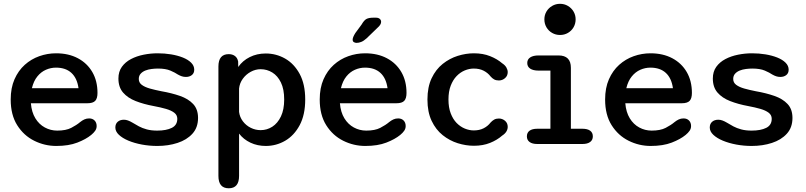

<svg xmlns="http://www.w3.org/2000/svg" viewBox="-20 -774 4333 1032"><path d="M282.5 10.5Q220 10.5 163.8 -17.5Q107.5 -45.5 72.5 -101Q37.5 -156.5 37.5 -239Q37.5 -301.5 58 -348Q78.5 -394.5 113 -425.5Q147.5 -456.5 191.2 -472Q235 -487.5 281.5 -487.5Q348.5 -487.5 398.5 -461Q448.5 -434.5 476.2 -386.8Q504 -339 504 -274.5Q504 -245 491.8 -232Q479.5 -219 449.5 -219H146Q150 -171 170 -138.2Q190 -105.5 221 -88.8Q252 -72 287.5 -72Q334.5 -72 363 -86.8Q391.5 -101.5 411 -118Q421.5 -126.5 433.2 -132Q445 -137.5 459 -137.5Q477.5 -137.5 488.5 -126.2Q499.5 -115 499.5 -96.5Q499.5 -82.5 491.5 -71Q483.5 -59.5 470 -48.5Q442 -25.5 395.5 -7.5Q349 10.5 282.5 10.5ZM151.5 -300H402Q394.5 -354 363.8 -382.2Q333 -410.5 281 -410.5Q253 -410.5 226.8 -399Q200.5 -387.5 180.8 -363.2Q161 -339 151.5 -300Z M825.5 10.5Q783 10.5 742.8 3Q702.5 -4.5 670.2 -18Q638 -31.5 619 -49.5Q600 -67.5 600 -88.5Q600 -108.5 612.8 -119.5Q625.5 -130.5 646 -130.5Q656.5 -130.5 667.8 -126.5Q679 -122.5 692.5 -114.5Q708.5 -104.5 726.8 -94.8Q745 -85 769 -78.5Q793 -72 825 -72Q874 -72 903.5 -86.8Q933 -101.5 933 -135.5Q933 -155.5 916.8 -168Q900.5 -180.5 872 -188.8Q843.5 -197 806 -204Q752 -214 709.2 -230.8Q666.5 -247.5 641.5 -276.5Q616.5 -305.5 616.5 -352Q616.5 -389 635 -414.8Q653.5 -440.5 684 -456.5Q714.5 -472.5 752 -480Q789.5 -487.5 827.5 -487.5Q864.5 -487.5 899.5 -481.8Q934.5 -476 962.8 -464.8Q991 -453.5 1007.5 -437Q1024 -420.5 1024 -399.5Q1024 -380.5 1011.2 -370.5Q998.5 -360.5 979.5 -360.5Q967.5 -360.5 957.5 -363.8Q947.5 -367 936 -373.5Q921.5 -383.5 896 -394.5Q870.5 -405.5 828.5 -405.5Q812.5 -405.5 794.5 -403.2Q776.5 -401 761 -394.8Q745.5 -388.5 735.8 -377.5Q726 -366.5 726 -349.5Q726 -330 742 -318Q758 -306 785.2 -298.2Q812.5 -290.5 848 -283.5Q902.5 -274 947.2 -258.5Q992 -243 1018.2 -215Q1044.5 -187 1044.5 -140Q1044.5 -88.5 1014.2 -55.2Q984 -22 934.2 -5.8Q884.5 10.5 825.5 10.5Z M1154 -416.5Q1154 -483 1209.5 -483Q1229 -483 1242.5 -473.2Q1256 -463.5 1260 -443.5L1260.5 -414Q1284 -448 1322.5 -467.2Q1361 -486.5 1408.5 -486.5Q1464.5 -486.5 1512.8 -459Q1561 -431.5 1590.8 -376.5Q1620.5 -321.5 1620.5 -239Q1620.5 -157 1590.8 -101.2Q1561 -45.5 1512.8 -17.5Q1464.5 10.5 1408.5 10.5Q1363.5 10.5 1326 -7.2Q1288.5 -25 1265 -56V171.5Q1265 238 1209.5 238Q1154 238 1154 171.5ZM1265 -172.5Q1268.5 -144.5 1285.5 -122Q1302.5 -99.5 1327.8 -87Q1353 -74.5 1381 -74.5Q1415 -74.5 1443.8 -93Q1472.5 -111.5 1490 -148.2Q1507.5 -185 1507.5 -239Q1507.5 -294.5 1490 -330.5Q1472.5 -366.5 1443.8 -384.2Q1415 -402 1381 -402Q1353 -402 1327.5 -388Q1302 -374 1285 -350.5Q1268 -327 1265 -298Z M1943.5 10.5Q1881 10.5 1824.8 -17.5Q1768.5 -45.5 1733.5 -101Q1698.5 -156.5 1698.5 -239Q1698.5 -301.5 1719 -348Q1739.5 -394.5 1774 -425.5Q1808.5 -456.5 1852.2 -472Q1896 -487.5 1942.5 -487.5Q2009.5 -487.5 2059.5 -461Q2109.5 -434.5 2137.2 -386.8Q2165 -339 2165 -274.5Q2165 -245 2152.8 -232Q2140.5 -219 2110.5 -219H1807Q1811 -171 1831 -138.2Q1851 -105.5 1882 -88.8Q1913 -72 1948.5 -72Q1995.5 -72 2024 -86.8Q2052.5 -101.5 2072 -118Q2082.5 -126.5 2094.2 -132Q2106 -137.5 2120 -137.5Q2138.5 -137.5 2149.5 -126.2Q2160.5 -115 2160.5 -96.5Q2160.5 -82.5 2152.5 -71Q2144.5 -59.5 2131 -48.5Q2103 -25.5 2056.5 -7.5Q2010 10.5 1943.5 10.5ZM1812.5 -300H2063Q2055.5 -354 2024.8 -382.2Q1994 -410.5 1942 -410.5Q1914 -410.5 1887.8 -399Q1861.5 -387.5 1841.8 -363.2Q1822 -339 1812.5 -300ZM1896.5 -543.5Q1889.5 -543.5 1882.5 -547.2Q1875.5 -551 1875.5 -561Q1875.5 -573.5 1890 -596.5L1923.5 -642Q1937 -665.5 1950 -672.2Q1963 -679 1987.5 -679H2000.5Q2013.5 -679 2021 -672.8Q2028.5 -666.5 2028.5 -656.5Q2028.5 -642.5 2012 -627.5L1950.5 -568Q1935 -554 1921.8 -548.8Q1908.5 -543.5 1896.5 -543.5Z M2527 9.5Q2484.5 9.5 2440.5 -4.2Q2396.5 -18 2359.5 -47.5Q2322.5 -77 2300 -124.5Q2277.5 -172 2277.5 -239Q2277.5 -306 2300 -353.5Q2322.5 -401 2359.5 -430.5Q2396.5 -460 2440.5 -473.8Q2484.5 -487.5 2527 -487.5Q2576 -487.5 2614.2 -472.2Q2652.5 -457 2679 -434Q2694.5 -424 2701.8 -411.2Q2709 -398.5 2709 -386.5Q2709 -366.5 2694.5 -354Q2680 -341.5 2661.5 -341.5Q2646.5 -341.5 2636 -347.2Q2625.5 -353 2616.5 -363.5Q2602 -382.5 2579.5 -394Q2557 -405.5 2526.5 -405.5Q2502.5 -405.5 2478.2 -395.5Q2454 -385.5 2434.2 -365Q2414.5 -344.5 2402.5 -313.2Q2390.5 -282 2390.5 -239Q2390.5 -196.5 2402.5 -165Q2414.5 -133.5 2434.2 -113.2Q2454 -93 2478.2 -83Q2502.5 -73 2526.5 -73Q2557 -73 2579.5 -84.5Q2602 -96 2616.5 -115Q2625.5 -125 2636 -131Q2646.5 -137 2661.5 -137Q2680 -137 2694.5 -124.8Q2709 -112.5 2709 -92Q2709 -79.5 2701.8 -67.2Q2694.5 -55 2679 -45Q2652.5 -21.5 2614.2 -6Q2576 9.5 2527 9.5Z M2868 -82H2938.5V-394.5H2875Q2846 -394.5 2830 -405Q2814 -415.5 2814 -435.5Q2814 -455 2830 -465.5Q2846 -476 2875 -476H2982Q3048.5 -476 3048.5 -409.5V-82H3110.5Q3137.5 -82 3152 -71.5Q3166.5 -61 3166.5 -41Q3166.5 -21.5 3152 -10.8Q3137.5 0 3110.5 0H2868Q2841 0 2826.5 -10.8Q2812 -21.5 2812 -41Q2812 -61 2826.5 -71.5Q2841 -82 2868 -82ZM2906 -670Q2906 -693 2917.2 -712Q2928.5 -731 2947.8 -742.2Q2967 -753.5 2990 -753.5Q3013.5 -753.5 3032.5 -742.2Q3051.5 -731 3062.8 -712Q3074 -693 3074 -670Q3074 -646.5 3062.8 -627.2Q3051.5 -608 3032.5 -597Q3013.5 -586 2990 -586Q2967 -586 2947.8 -597Q2928.5 -608 2917.2 -627.2Q2906 -646.5 2906 -670Z M3477.5 10.5Q3415 10.5 3358.8 -17.5Q3302.5 -45.5 3267.5 -101Q3232.5 -156.5 3232.5 -239Q3232.5 -301.5 3253 -348Q3273.5 -394.5 3308 -425.5Q3342.5 -456.5 3386.2 -472Q3430 -487.5 3476.5 -487.5Q3543.5 -487.5 3593.5 -461Q3643.5 -434.5 3671.2 -386.8Q3699 -339 3699 -274.5Q3699 -245 3686.8 -232Q3674.5 -219 3644.5 -219H3341Q3345 -171 3365 -138.2Q3385 -105.5 3416 -88.8Q3447 -72 3482.5 -72Q3529.5 -72 3558 -86.8Q3586.5 -101.5 3606 -118Q3616.5 -126.5 3628.2 -132Q3640 -137.5 3654 -137.5Q3672.5 -137.5 3683.5 -126.2Q3694.5 -115 3694.5 -96.5Q3694.5 -82.5 3686.5 -71Q3678.5 -59.5 3665 -48.5Q3637 -25.5 3590.5 -7.5Q3544 10.5 3477.5 10.5ZM3346.5 -300H3597Q3589.5 -354 3558.8 -382.2Q3528 -410.5 3476 -410.5Q3448 -410.5 3421.8 -399Q3395.5 -387.5 3375.8 -363.2Q3356 -339 3346.5 -300Z M4020.5 10.5Q3978 10.5 3937.8 3Q3897.5 -4.5 3865.2 -18Q3833 -31.5 3814 -49.5Q3795 -67.5 3795 -88.5Q3795 -108.5 3807.8 -119.5Q3820.5 -130.5 3841 -130.5Q3851.5 -130.5 3862.8 -126.5Q3874 -122.5 3887.5 -114.5Q3903.5 -104.5 3921.8 -94.8Q3940 -85 3964 -78.5Q3988 -72 4020 -72Q4069 -72 4098.5 -86.8Q4128 -101.5 4128 -135.5Q4128 -155.5 4111.8 -168Q4095.5 -180.5 4067 -188.8Q4038.5 -197 4001 -204Q3947 -214 3904.2 -230.8Q3861.5 -247.5 3836.5 -276.5Q3811.5 -305.5 3811.5 -352Q3811.5 -389 3830 -414.8Q3848.5 -440.5 3879 -456.5Q3909.5 -472.5 3947 -480Q3984.5 -487.5 4022.5 -487.5Q4059.5 -487.5 4094.5 -481.8Q4129.5 -476 4157.8 -464.8Q4186 -453.5 4202.5 -437Q4219 -420.5 4219 -399.5Q4219 -380.5 4206.2 -370.5Q4193.5 -360.5 4174.5 -360.5Q4162.5 -360.5 4152.5 -363.8Q4142.5 -367 4131 -373.5Q4116.5 -383.5 4091 -394.5Q4065.5 -405.5 4023.5 -405.5Q4007.5 -405.5 3989.5 -403.2Q3971.5 -401 3956 -394.8Q3940.5 -388.5 3930.8 -377.5Q3921 -366.5 3921 -349.5Q3921 -330 3937 -318Q3953 -306 3980.2 -298.2Q4007.5 -290.5 4043 -283.5Q4097.5 -274 4142.2 -258.5Q4187 -243 4213.2 -215Q4239.5 -187 4239.5 -140Q4239.5 -88.5 4209.2 -55.2Q4179 -22 4129.2 -5.8Q4079.5 10.5 4020.5 10.5Z"/></svg>

Font: Sono Medium
Style: Regular
Weight: 500
Designer: Tyler Finck
Foundry: Tyler Finck
Version: Version 2.112